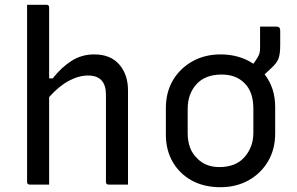

<svg xmlns="http://www.w3.org/2000/svg" viewBox="-20 -770 1240 801"><path d="M104 0Q93 0 93 -11V-750H174Q185 -750 185 -739V-443H200Q235 -488 277.5 -515.5Q320 -543 373 -543Q441 -543 477.5 -501Q514 -459 514 -393V0H433Q422 0 422 -11V-375Q422 -455 347 -455Q309 -455 267.5 -433Q226 -411 185 -365V0Z M900 -543Q940 -543 974.5 -533Q1009 -523 1037 -504Q1041 -509 1044.5 -514.5Q1048 -520 1054 -529Q1060 -539 1062.5 -547.5Q1065 -556 1065 -572V-659H1133Q1149 -659 1149 -643V-582Q1149 -545 1142 -526Q1135 -507 1112 -486Q1098 -473 1084 -460Q1128 -403 1128 -324V-213Q1128 -147 1098 -96.5Q1068 -46 1016.5 -17.5Q965 11 900 11Q831 11 780 -17Q729 -45 700.5 -94.5Q672 -144 672 -208V-319Q672 -386 702 -436Q732 -486 783.5 -514.5Q835 -543 900 -543ZM905 -459Q836 -459 799.5 -418.5Q763 -378 763 -316V-215Q763 -147 802 -110Q837 -73 895 -73Q964 -73 1000.5 -115Q1037 -157 1037 -216V-317Q1037 -388 999 -424Q964 -459 905 -459Z"/></svg>

Font: Recursive Sn Lnr St
Style: Regular
Weight: 400
Version: Version 1.079;hotconv 1.0.112;makeotfexe 2.5.65598; ttfautoh